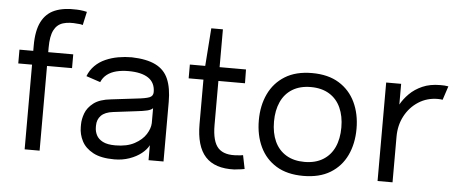

<svg xmlns="http://www.w3.org/2000/svg" viewBox="-50 -844 2308 971"><g transform="rotate(5 1104.5 -358.0)"><path d="M355 -720 340 -652Q334 -654 328 -655Q322 -656 315 -656Q270 -661 239.5 -651.5Q209 -642 193.5 -611.5Q178 -581 178 -523V-500H305V-430H178V0H102V-430H32V-500H102V-527Q102 -603 125 -648Q148 -693 192.5 -711.5Q237 -730 303 -727Q310 -727 319.5 -726Q329 -725 338 -723.5Q347 -722 355 -720Z M558 11Q490 11 450 -10.5Q410 -32 392.5 -66Q375 -100 375 -137V-150Q375 -177 386 -207Q397 -237 427.5 -260.5Q458 -284 516 -290L641 -305Q689 -310 708 -317.5Q727 -325 727 -345Q727 -393 692 -416.5Q657 -440 591 -440Q557 -440 529.5 -433Q502 -426 482.5 -411Q463 -396 453 -372L381 -396Q393 -427 415.5 -449.5Q438 -472 468.5 -485.5Q499 -499 533 -505Q567 -511 601 -511Q677 -509 722.5 -486.5Q768 -464 787.5 -418.5Q807 -373 807 -302V0H731V-76Q720 -54 695 -34Q670 -14 634.5 -1.5Q599 11 558 11ZM557 -60Q616 -60 654.5 -81Q693 -102 711.5 -131.5Q730 -161 731 -188Q731 -206 731 -229Q731 -252 731 -264Q723 -255 702.5 -250Q682 -245 645 -241L531 -227Q490 -222 470.5 -202Q451 -182 451 -151V-143Q451 -122 460.5 -103Q470 -84 493 -72Q516 -60 557 -60Z M1219 2Q1211 4 1202 5Q1193 6 1184 7Q1175 8 1167 9Q1068 13 1020 -39.5Q972 -92 972 -205V-430H897V-500H975L989 -692H1048V-500H1182L1183 -430H1048V-207Q1048 -122 1079.5 -89.5Q1111 -57 1179 -64Q1185 -64 1192 -65Q1199 -66 1205 -67Z M1517 11Q1435 11 1380 -22.5Q1325 -56 1297 -115Q1269 -174 1269 -250Q1269 -325 1297 -384Q1325 -443 1380 -477Q1435 -511 1517 -511Q1599 -511 1654 -477Q1709 -443 1737 -384Q1765 -325 1765 -250Q1765 -174 1737 -115Q1709 -56 1654 -22.5Q1599 11 1517 11ZM1517 -60Q1572 -60 1610.5 -83.5Q1649 -107 1668.5 -149.5Q1688 -192 1688 -250Q1688 -307 1668.5 -350Q1649 -393 1610.5 -416.5Q1572 -440 1517 -440Q1462 -440 1423.5 -416.5Q1385 -393 1365.5 -350Q1346 -307 1346 -250Q1346 -192 1365.5 -149.5Q1385 -107 1423.5 -83.5Q1462 -60 1517 -60Z M2186 -434Q2180 -435 2174.5 -435.5Q2169 -436 2162 -436Q2107 -436 2063.5 -408Q2020 -380 1995 -333Q1970 -286 1970 -228V4H1894V-496H1970V-391Q1986 -420 2012.5 -446.5Q2039 -473 2077.5 -490Q2116 -507 2168 -507Q2179 -507 2189 -506.5Q2199 -506 2209 -504Z"/></g></svg>

Font: Nata Sans
Style: Regular
Weight: 400
Designer: Daniel Uzquiano Cruz
Version: Version 1.001